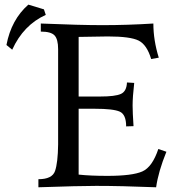

<svg xmlns="http://www.w3.org/2000/svg" viewBox="-20 -793 778 813"><path d="M641.1 0Q491.2 -5.9 387.2 -5.9Q316.9 -5.9 142.6 0V-34.2Q201.2 -34.2 213.1 -69.1Q225.1 -104 226.1 -181.2V-585Q226.1 -627 210.9 -643.1Q195.8 -659.2 152.8 -659.2V-693.4Q318.8 -686.5 414.6 -686.5Q518.6 -686.5 629.4 -693.4Q629.4 -622.6 652.3 -548.8L620.1 -543Q602.1 -603.5 567.1 -621.1Q532.2 -638.7 436.5 -638.7L313 -636.7V-384.3H404.3Q467.8 -384.3 491.9 -395.3Q516.1 -406.2 517.6 -443.8L548.3 -441.9Q541.5 -382.3 541.5 -346.2Q541.5 -317.4 545.4 -258.8L514.2 -257.8Q514.2 -308.1 487.1 -320.3Q460 -332.5 381.3 -332.5H313V-53.7Q362.3 -48.3 434.6 -48.3Q540.5 -48.3 582.8 -67.1Q625 -85.9 650.4 -162.1L684.6 -150.4Q650.4 -66.4 641.1 0ZM31.7 -582.5 7.3 -602.5Q27.8 -710 100.1 -773.4L166 -753.4L173.8 -730Q79.1 -687 31.7 -582.5Z"/></svg>

Font: Kelvinch
Style: Regular
Weight: 400
Designer: Paul James MIller
Foundry: High-Logic / Made with FontCreator
Version: Version 3.30 September 23, 2016